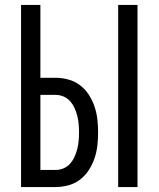

<svg xmlns="http://www.w3.org/2000/svg" viewBox="-20 -755 640 775"><path d="M457 0V-735H535V0ZM65 0V-735H143V-441H204Q230 -441 256 -434Q282 -427 303 -411Q324 -395 338.5 -372.5Q353 -350 361.5 -325Q370 -300 373 -273.5Q376 -247 376 -221Q376 -194 373 -167.5Q370 -141 361.5 -116Q353 -91 338.5 -68.5Q324 -46 303 -30Q282 -14 256 -7Q230 0 204 0ZM143 -69H204Q221 -69 236.5 -75.5Q252 -82 263 -94.5Q274 -107 281 -122.5Q288 -138 292 -154Q296 -170 297.5 -187Q299 -204 299 -221Q299 -237 297.5 -254Q296 -271 292 -287Q288 -303 281 -318.5Q274 -334 263 -346.5Q252 -359 236.5 -365.5Q221 -372 204 -372H143Z"/></svg>

Font: Iosevka Extended
Style: Regular
Weight: 400
Width: 7
Monospace: yes
Designer: Belleve Invis
Foundry: Belleve Invis
Version: Version 32.5.0; ttfautohint (v1.8.4)